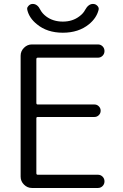

<svg xmlns="http://www.w3.org/2000/svg" viewBox="-20 -979 627 977"><path d="M171.9 -685.5Q165 -685.5 165 -677.7V-455.1Q165 -447.3 171.9 -447.3H460.9Q473.6 -447.3 482.9 -438Q492.2 -428.7 492.2 -415.5Q492.2 -402.3 482.9 -393.1Q473.6 -383.8 460.9 -383.8H171.9Q165 -383.8 165 -377V-97.7Q165 -89.8 171.9 -89.8H478.5Q492.2 -89.8 502 -80.1Q511.7 -70.3 511.7 -56.2Q511.7 -42 502 -32.2Q492.2 -22.5 478.5 -22.5H142.6Q119.1 -22.5 102.1 -39.6Q85 -56.6 85 -80.1V-695.3Q85 -718.8 102.1 -735.8Q119.1 -752.9 142.6 -752.9H478.5Q492.2 -752.9 502 -743.2Q511.7 -733.4 511.7 -719.2Q511.7 -705.1 502 -695.3Q492.2 -685.5 478.5 -685.5ZM119.1 -927.7Q118.2 -931.6 118.2 -934.6Q118.2 -942.4 125 -949.2Q133.8 -959 146.5 -959Q170.9 -959 185.5 -928.7Q195.3 -910.2 214.8 -895.5Q250 -869.1 299.8 -869.1Q349.6 -869.1 384.8 -896.5Q404.3 -911.1 413.1 -928.7Q429.7 -959 453.1 -959Q466.8 -959 475.6 -949.2Q482.4 -942.4 482.4 -933.6Q482.4 -930.7 481.4 -927.7Q470.7 -886.7 432.6 -855.5Q379.9 -812.5 299.8 -812.5Q219.7 -812.5 168 -855.5Q128.9 -886.7 119.1 -927.7Z"/></svg>

Font: Gen Jyuu Gothic Normal
Style: Regular
Weight: 300
Designer: [Source Han Sans]
Ryoko NISHIZUKA  (kana & ideographs); Paul D. Hunt (Latin, Greek & Cyrillic); Wenlong ZHANG  (bopomofo
Version: Version 1.002.20150607